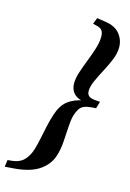

<svg xmlns="http://www.w3.org/2000/svg" viewBox="-212 -789 664 981"><g transform="rotate(15 119.5 -298.0)"><path d="M300.5 -316 289.5 -279.5 264.5 -277.5Q241 -275.5 226.2 -269Q211.5 -262.5 202.8 -249Q194 -235.5 186.5 -211.5Q180 -188 178 -149.8Q176 -111.5 173 -70.2Q170 -29 159.5 4Q145 53 98.2 86.2Q51.5 119.5 -37 126.5L-84 130L-79 93.5L-54 91Q-16 87 6.5 64.2Q29 41.5 41 2.5Q49 -24 55.5 -56.5Q62 -89 69.8 -124.2Q77.5 -159.5 88.5 -193Q105 -243.5 137 -268.2Q169 -293 219 -301.5L217 -295.5Q193.5 -300.5 178 -311.2Q162.5 -322 155.2 -338Q148 -354 148 -374Q148 -400.5 159 -434Q170 -467.5 184.2 -503.8Q198.5 -540 209.5 -575Q220.5 -610 220.5 -639Q220.5 -659.5 212.5 -671Q204.5 -682.5 185.5 -687L163 -692.5L176 -725.5L221.5 -718.5Q273.5 -711 298.2 -680.2Q323 -649.5 323 -609.5Q323 -579 309 -544.5Q295 -510 276.5 -475.5Q258 -441 244 -409.8Q230 -378.5 230 -354.5Q230 -338.5 239.8 -329.5Q249.5 -320.5 272 -318.5Z"/></g></svg>

Font: Newsreader 36pt ExtraBold
Style: Italic
Weight: 800
Italic angle: -17°
Designer: Hugues Gentile
Foundry: Production Type
Version: Version 1.003